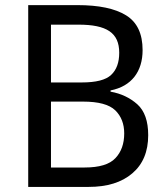

<svg xmlns="http://www.w3.org/2000/svg" viewBox="-20 -734 653 754"><path d="M90.8 0H328.1C400.9 0 458 -17.6 499.5 -53.2C541 -88.4 562 -138.2 562 -203.1C562 -258.3 547.9 -298.8 519 -324.7C490.2 -350.1 455.6 -366.7 414.1 -374V-378.9C496.6 -395 540 -453.1 540 -537.1C540 -601.6 518.6 -647 475.1 -673.8C431.6 -700.7 368.2 -713.9 284.2 -713.9H90.8ZM180.2 -637.2H288.1C398.9 -637.2 448.2 -605.5 448.2 -526.9C448.2 -488.3 437.5 -459.5 416.5 -439.9C395.5 -419.9 356.9 -410.2 300.8 -410.2H180.2ZM306.2 -335C366.7 -335 408.7 -323.7 432.6 -300.8C456.1 -277.8 467.8 -247.6 467.8 -210C467.8 -169.9 456.5 -137.7 433.6 -113.3C410.6 -88.4 370.1 -76.2 312 -76.2H180.2V-335Z"/></svg>

Font: Avrile Sans
Style: Regular
Weight: 400
Designer: Monotype Design Team, Google (font), Stefan Peev (BGR Cyrillic), Cristiano Sobral (main changes)
Foundry: The Avrile Sans Project Authors
Version: Version 3.110